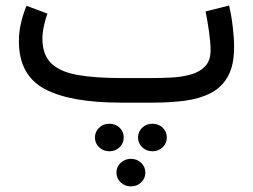

<svg xmlns="http://www.w3.org/2000/svg" viewBox="-20 -371 915 694"><path d="M583 126Q583 147 567.9 161.4Q552.7 175.8 531.2 175.8Q509.3 175.8 494.1 161.4Q479 147 479 126Q479 105 494.1 90.6Q509.3 76.2 531.2 76.2Q552.7 76.2 567.9 90.3Q583 104.5 583 126ZM427.2 126Q427.2 147 412.1 161.4Q397 175.8 375.5 175.8Q353.5 175.8 338.4 161.4Q323.2 147 323.2 126Q323.2 105 338.4 90.6Q353.5 76.2 375.5 76.2Q397 76.2 412.1 90.3Q427.2 104.5 427.2 126ZM505.4 252.9Q505.4 273.9 490.2 288.3Q475.1 302.7 453.1 302.7Q431.6 302.7 416.3 288.3Q400.9 273.9 400.9 252.9Q400.9 231.9 416.3 217.5Q431.6 203.1 453.1 203.1Q475.1 203.1 490.2 217.5Q505.4 231.9 505.4 252.9ZM531.2 0H417.5Q233.4 0 140.9 -49.8Q48.3 -99.6 48.3 -222.2Q48.3 -255.9 55.9 -288.1Q63.5 -320.3 75.7 -350.1L151.4 -321.8Q143.6 -300.3 138.4 -275.9Q133.3 -251.5 133.3 -229.5Q133.8 -172.4 165.5 -141.8Q197.3 -111.3 260.3 -100.1Q323.2 -88.9 417.5 -88.9H531.7Q564.9 -88.9 601.3 -90.8Q637.7 -92.8 669.4 -101.6Q701.2 -110.4 721.2 -131.1Q741.2 -151.9 741.2 -189.5Q741.2 -216.8 735.8 -254.6Q730.5 -292.5 723.1 -329.6L808.1 -351.1Q816.9 -313 821.5 -272.2Q826.2 -231.4 826.2 -201.2Q826.2 -134.8 803.7 -94.7Q781.2 -54.7 741 -34.2Q700.7 -13.7 647.2 -6.8Q593.8 0 531.2 0Z"/></svg>

Font: Vazirmatn RD FD
Style: Regular
Weight: 400
Designer: Saber Rastikerdar
Foundry: Saber Rastikerdar
Version: Version 33.003